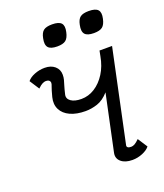

<svg xmlns="http://www.w3.org/2000/svg" viewBox="-154 -946 909 1063"><g transform="rotate(-20 300.0 -415.0)"><path d="M442 14Q399 14 375.5 -6.5Q352 -27 359 -59L429 -389Q396 -352 360.5 -340.5Q325 -329 291 -329Q238 -329 201 -346Q164 -363 148.5 -394Q133 -425 143 -465Q154 -507 159.5 -520.5Q165 -534 165 -541Q165 -550 158.5 -555.5Q152 -561 140 -561Q131 -561 119.5 -555.5Q108 -550 92 -534L55 -591Q69 -609 98 -620.5Q127 -632 158 -632Q195 -632 217.5 -612.5Q240 -593 240 -562Q240 -546 236.5 -533Q233 -520 227.5 -502.5Q222 -485 215 -455Q209 -431 230.5 -415.5Q252 -400 292 -400Q334 -400 371 -423.5Q408 -447 434.5 -489Q461 -531 471 -587L477 -618H551L436 -75Q434 -67 440 -62Q446 -57 460 -57Q470 -57 481 -63Q492 -69 508 -85L545 -28Q531 -10 502 2Q473 14 442 14ZM482 -719Q443 -719 429 -735.5Q415 -752 423 -789Q429 -820 445 -832Q461 -844 495 -844Q535 -844 549 -828Q563 -812 555 -777Q548 -744 532 -731.5Q516 -719 482 -719ZM266 -719Q227 -719 213 -735.5Q199 -752 207 -789Q213 -820 229 -832Q245 -844 279 -844Q319 -844 333 -828Q347 -812 339 -777Q332 -744 316 -731.5Q300 -719 266 -719Z"/></g></svg>

Font: Victor Mono
Style: Italic
Weight: 400
Italic angle: -12°
Monospace: yes
Designer: Rune Bjørnerås
Version: Version 1.561;gftools[0.9.30]